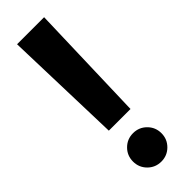

<svg xmlns="http://www.w3.org/2000/svg" viewBox="-250 -737 765 765"><g transform="rotate(-45 132.5 -354.5)"><path d="M52 -65.4Q52 -32 75.3 -8.7Q98.6 14.6 132.1 14.6Q165.5 14.6 188.8 -8.7Q212.2 -32 212.2 -65.4Q212.2 -98.9 188.8 -122.2Q165.5 -145.5 132.1 -145.5Q98.6 -145.5 75.3 -122.2Q52 -98.9 52 -65.4ZM55.9 -722.7 71 -220.7H193.1L208.3 -722.7Z"/></g></svg>

Font: Giphurs
Style: Regular
Weight: 400
Version: Version 2.010